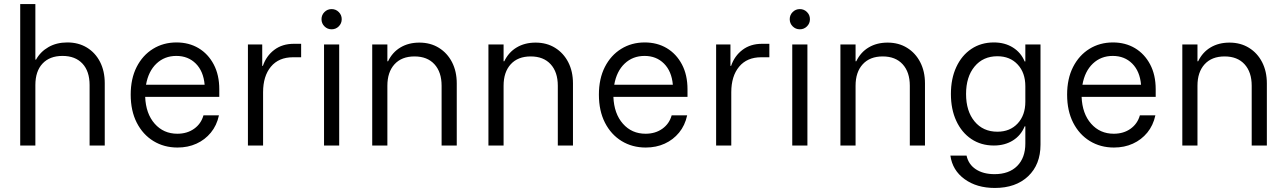

<svg xmlns="http://www.w3.org/2000/svg" viewBox="-20 -720 6365 950"><path d="M80 0V-700H155V-425H158.3Q180 -464.2 220 -487.1Q260 -510 313.3 -510Q368.3 -510 410 -484.6Q451.7 -459.2 475 -413.8Q498.3 -368.3 498.3 -308.3V0H423.3V-299.2Q423.3 -367.5 387.9 -405.4Q352.5 -443.3 289.2 -443.3Q225.8 -443.3 190.4 -405.4Q155 -367.5 155 -299.2V0Z M858.3 10Q791.7 10 739.2 -22.1Q686.7 -54.2 656.7 -112.9Q626.7 -171.7 626.7 -251.7Q626.7 -330.8 656.2 -388.8Q685.8 -446.7 737.1 -478.3Q788.3 -510 853.3 -510Q915 -510 962.5 -481.7Q1010 -453.3 1037.5 -401.2Q1065 -349.2 1065 -278.3V-240.8H698.3Q701.7 -157.5 745.4 -107.9Q789.2 -58.3 857.5 -58.3Q905.8 -58.3 940.4 -82.9Q975 -107.5 986.7 -149.2H1063.3Q1052.5 -99.2 1023.3 -63.8Q994.2 -28.3 952.1 -9.2Q910 10 858.3 10ZM702.5 -300.8H992.5Q986.7 -367.5 948.8 -405.4Q910.8 -443.3 852.5 -443.3Q794.2 -443.3 754.2 -405.4Q714.2 -367.5 702.5 -300.8Z M1206.7 0V-500H1277.5V-394.2H1280.8Q1297.5 -443.3 1337.1 -473.3Q1376.7 -503.3 1434.2 -503.3H1470V-436.7H1430Q1359.2 -436.7 1320.4 -390Q1281.7 -343.3 1281.7 -263.3V0Z M1583.3 0V-500H1658.3V0ZM1620.8 -575Q1600 -575 1585.4 -589.6Q1570.8 -604.2 1570.8 -625Q1570.8 -645.8 1585.4 -660.4Q1600 -675 1620.8 -675Q1641.7 -675 1656.2 -660.4Q1670.8 -645.8 1670.8 -625Q1670.8 -604.2 1656.2 -589.6Q1641.7 -575 1620.8 -575Z M1821.7 0V-500H1896.7V-416.7H1900Q1921.7 -461.7 1961.7 -485.4Q2001.7 -509.2 2055 -509.2Q2110 -509.2 2151.7 -483.3Q2193.3 -457.5 2216.7 -412.1Q2240 -366.7 2240 -307.5V0H2165V-295.8Q2165 -363.3 2129.6 -402.1Q2094.2 -440.8 2030.8 -440.8Q1967.5 -440.8 1932.1 -402.1Q1896.7 -363.3 1896.7 -295.8V0Z M2396.7 0V-500H2471.7V-416.7H2475Q2496.7 -461.7 2536.7 -485.4Q2576.7 -509.2 2630 -509.2Q2685 -509.2 2726.7 -483.3Q2768.3 -457.5 2791.7 -412.1Q2815 -366.7 2815 -307.5V0H2740V-295.8Q2740 -363.3 2704.6 -402.1Q2669.2 -440.8 2605.8 -440.8Q2542.5 -440.8 2507.1 -402.1Q2471.7 -363.3 2471.7 -295.8V0Z M3175 10Q3108.3 10 3055.8 -22.1Q3003.3 -54.2 2973.3 -112.9Q2943.3 -171.7 2943.3 -251.7Q2943.3 -330.8 2972.9 -388.8Q3002.5 -446.7 3053.8 -478.3Q3105 -510 3170 -510Q3231.7 -510 3279.2 -481.7Q3326.7 -453.3 3354.2 -401.2Q3381.7 -349.2 3381.7 -278.3V-240.8H3015Q3018.3 -157.5 3062.1 -107.9Q3105.8 -58.3 3174.2 -58.3Q3222.5 -58.3 3257.1 -82.9Q3291.7 -107.5 3303.3 -149.2H3380Q3369.2 -99.2 3340 -63.8Q3310.8 -28.3 3268.8 -9.2Q3226.7 10 3175 10ZM3019.2 -300.8H3309.2Q3303.3 -367.5 3265.4 -405.4Q3227.5 -443.3 3169.2 -443.3Q3110.8 -443.3 3070.8 -405.4Q3030.8 -367.5 3019.2 -300.8Z M3523.3 0V-500H3594.2V-394.2H3597.5Q3614.2 -443.3 3653.8 -473.3Q3693.3 -503.3 3750.8 -503.3H3786.7V-436.7H3746.7Q3675.8 -436.7 3637.1 -390Q3598.3 -343.3 3598.3 -263.3V0Z M3900 0V-500H3975V0ZM3937.5 -575Q3916.7 -575 3902.1 -589.6Q3887.5 -604.2 3887.5 -625Q3887.5 -645.8 3902.1 -660.4Q3916.7 -675 3937.5 -675Q3958.3 -675 3972.9 -660.4Q3987.5 -645.8 3987.5 -625Q3987.5 -604.2 3972.9 -589.6Q3958.3 -575 3937.5 -575Z M4138.3 0V-500H4213.3V-416.7H4216.7Q4238.3 -461.7 4278.3 -485.4Q4318.3 -509.2 4371.7 -509.2Q4426.7 -509.2 4468.3 -483.3Q4510 -457.5 4533.3 -412.1Q4556.7 -366.7 4556.7 -307.5V0H4481.7V-295.8Q4481.7 -363.3 4446.2 -402.1Q4410.8 -440.8 4347.5 -440.8Q4284.2 -440.8 4248.8 -402.1Q4213.3 -363.3 4213.3 -295.8V0Z M4902.5 210Q4812.5 210 4752.5 166.2Q4692.5 122.5 4682.5 50H4762.5Q4771.7 93.3 4808.3 117.5Q4845 141.7 4900.8 141.7Q4972.5 141.7 5012.9 101.3Q5053.3 60.8 5053.3 -10V-95H5050Q5031.7 -50 4991.7 -25Q4951.7 0 4897.5 0Q4834.2 0 4786.2 -32.1Q4738.3 -64.2 4711.7 -121.7Q4685 -179.2 4685 -255Q4685 -330.8 4711.7 -388.3Q4738.3 -445.8 4786.2 -477.9Q4834.2 -510 4897.5 -510Q4951.7 -510 4991.7 -485Q5031.7 -460 5050 -415.8H5053.3V-500H5128.3V-4.2Q5128.3 94.2 5067.1 152.1Q5005.8 210 4902.5 210ZM4915 -68.3Q4977.5 -68.3 5015.4 -109.2Q5053.3 -150 5053.3 -216.7V-293.3Q5053.3 -360 5015.4 -400.8Q4977.5 -441.7 4915 -441.7Q4844.2 -441.7 4802.1 -390.8Q4760 -340 4760 -255Q4760 -170 4802.1 -119.2Q4844.2 -68.3 4915 -68.3Z M5491.7 10Q5425 10 5372.5 -22.1Q5320 -54.2 5290 -112.9Q5260 -171.7 5260 -251.7Q5260 -330.8 5289.6 -388.8Q5319.2 -446.7 5370.4 -478.3Q5421.7 -510 5486.7 -510Q5548.3 -510 5595.8 -481.7Q5643.3 -453.3 5670.8 -401.2Q5698.3 -349.2 5698.3 -278.3V-240.8H5331.7Q5335 -157.5 5378.8 -107.9Q5422.5 -58.3 5490.8 -58.3Q5539.2 -58.3 5573.8 -82.9Q5608.3 -107.5 5620 -149.2H5696.7Q5685.8 -99.2 5656.7 -63.8Q5627.5 -28.3 5585.4 -9.2Q5543.3 10 5491.7 10ZM5335.8 -300.8H5625.8Q5620 -367.5 5582.1 -405.4Q5544.2 -443.3 5485.8 -443.3Q5427.5 -443.3 5387.5 -405.4Q5347.5 -367.5 5335.8 -300.8Z M5830 0V-500H5905V-416.7H5908.3Q5930 -461.7 5970 -485.4Q6010 -509.2 6063.3 -509.2Q6118.3 -509.2 6160 -483.3Q6201.7 -457.5 6225 -412.1Q6248.3 -366.7 6248.3 -307.5V0H6173.3V-295.8Q6173.3 -363.3 6137.9 -402.1Q6102.5 -440.8 6039.2 -440.8Q5975.8 -440.8 5940.4 -402.1Q5905 -363.3 5905 -295.8V0Z"/></svg>

Font: Funnel Sans Light Light
Style: Regular
Weight: 300
Version: Version 1.000